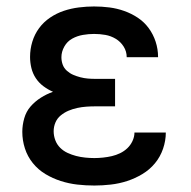

<svg xmlns="http://www.w3.org/2000/svg" viewBox="-20 -562 590 594"><path d="M272 12Q245 12 219 9Q193 6 168 -2Q143 -10 120.5 -23.5Q98 -37 81.5 -57.5Q65 -78 57 -103Q49 -128 49 -154Q49 -175 55 -196Q61 -217 74.5 -232.5Q88 -248 106 -259.5Q124 -271 144 -278Q128 -285 114 -295.5Q100 -306 90.5 -320.5Q81 -335 77 -352Q73 -369 73 -386Q73 -410 80 -433Q87 -456 101 -475Q115 -494 135 -507.5Q155 -521 177.5 -528.5Q200 -536 224 -539Q248 -542 271 -542Q295 -542 318.5 -539Q342 -536 364.5 -528Q387 -520 406.5 -507Q426 -494 440 -475Q454 -456 461.5 -433Q469 -410 469 -386V-385H372Q372 -403 362.5 -418Q353 -433 338 -442Q323 -451 306 -454Q289 -457 271 -457Q254 -457 236.5 -454Q219 -451 203.5 -442.5Q188 -434 179 -418Q170 -402 170 -385Q170 -373 174 -362Q178 -351 187 -343Q196 -335 206.5 -330.5Q217 -326 228.5 -323Q240 -320 251.5 -319Q263 -318 275 -318H336V-233H275Q261 -233 247 -232Q233 -231 219 -228Q205 -225 192 -219.5Q179 -214 168 -205Q157 -196 151.5 -183Q146 -170 146 -156Q146 -142 151 -128.5Q156 -115 166 -105Q176 -95 189 -89Q202 -83 215.5 -79.5Q229 -76 243.5 -74.5Q258 -73 272 -73Q285 -73 299 -74.5Q313 -76 326 -79Q339 -82 351.5 -88Q364 -94 374 -103.5Q384 -113 390 -126Q396 -139 396 -152H493Q493 -127 484.5 -102Q476 -77 459.5 -57Q443 -37 420.5 -23.5Q398 -10 373.5 -2Q349 6 323 9Q297 12 272 12Z"/></svg>

Font: Lode Dark
Style: Bold
Weight: 700
Monospace: yes
Designer: Belleve Invis
Foundry: Belleve Invis
Version: Version 29.2.0; ttfautohint (v1.8.3)